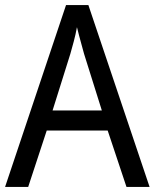

<svg xmlns="http://www.w3.org/2000/svg" viewBox="-20 -736 610 756"><path d="M478 0 404 -222H164L91 0H0L240 -716H328L569 0ZM311 -524Q308 -535 302.5 -555Q297 -575 291.5 -595.5Q286 -616 283 -629Q278 -601 270.5 -573Q263 -545 257 -524L187 -301H381Z"/></svg>

Font: Noto Sans Tamil SemiCondensed
Style: Regular
Weight: 400
Width: 4
Designer: Jelle Bosma - Monotype Design Team
Foundry: Monotype Imaging Inc.
Version: Version 2.004; ttfautohint (v1.8.4.7-5d5b)